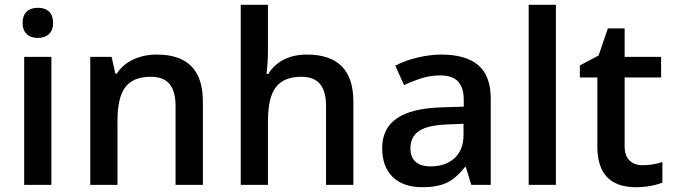

<svg xmlns="http://www.w3.org/2000/svg" viewBox="-20 -780 2840 810"><path d="M196.8 0H82V-540H196.8ZM75.2 -683.1Q75.2 -713.9 92 -730.5Q108.9 -747.1 140.1 -747.1Q170.4 -747.1 187.3 -730.5Q204.1 -713.9 204.1 -683.1Q204.1 -653.8 187.3 -637Q170.4 -620.1 140.1 -620.1Q108.9 -620.1 92 -637Q75.2 -653.8 75.2 -683.1Z M835.9 0H720.7V-332Q720.7 -394.5 695.6 -425.3Q670.4 -456.1 615.7 -456.1Q543 -456.1 509.3 -413.1Q475.6 -370.1 475.6 -269V0H360.8V-540H450.7L466.8 -469.2H472.7Q497.1 -507.8 542 -528.8Q586.9 -549.8 641.6 -549.8Q835.9 -549.8 835.9 -352.1Z M1470.7 0H1355.5V-332Q1355.5 -394.5 1330.3 -425.3Q1305.2 -456.1 1250.5 -456.1Q1178.2 -456.1 1144.3 -412.8Q1110.4 -369.6 1110.4 -268.1V0H995.6V-759.8H1110.4V-566.9Q1110.4 -520.5 1104.5 -467.8H1111.8Q1135.3 -506.8 1177 -528.3Q1218.8 -549.8 1274.4 -549.8Q1470.7 -549.8 1470.7 -352.1Z M1968.3 0 1945.3 -75.2H1941.4Q1902.3 -25.9 1862.8 -8.1Q1823.2 9.8 1761.2 9.8Q1681.6 9.8 1637 -33.2Q1592.3 -76.2 1592.3 -154.8Q1592.3 -238.3 1654.3 -280.8Q1716.3 -323.2 1843.3 -327.1L1936.5 -330.1V-358.9Q1936.5 -410.6 1912.4 -436.3Q1888.2 -461.9 1837.4 -461.9Q1795.9 -461.9 1757.8 -449.7Q1719.7 -437.5 1684.6 -420.9L1647.5 -502.9Q1691.4 -525.9 1743.7 -537.8Q1795.9 -549.8 1842.3 -549.8Q1945.3 -549.8 1997.8 -504.9Q2050.3 -460 2050.3 -363.8V0ZM1797.4 -78.1Q1859.9 -78.1 1897.7 -113Q1935.5 -147.9 1935.5 -210.9V-257.8L1866.2 -254.9Q1785.2 -252 1748.3 -227.8Q1711.4 -203.6 1711.4 -153.8Q1711.4 -117.7 1732.9 -97.9Q1754.4 -78.1 1797.4 -78.1Z M2325.2 0H2210.4V-759.8H2325.2Z M2690.4 -83Q2732.4 -83 2774.4 -96.2V-9.8Q2755.4 -1.5 2725.3 4.2Q2695.3 9.8 2663.1 9.8Q2500 9.8 2500 -162.1V-453.1H2426.3V-503.9L2505.4 -545.9L2544.4 -660.2H2615.2V-540H2769V-453.1H2615.2V-164.1Q2615.2 -122.6 2636 -102.8Q2656.7 -83 2690.4 -83Z"/></svg>

Font: f2_52653          
Style: Regular
Weight: 600
Foundry: Ascender Corporation
Version: Version 1.10